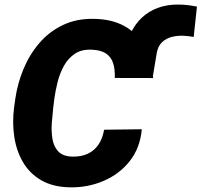

<svg xmlns="http://www.w3.org/2000/svg" viewBox="-20 -803 874 833"><path d="M642.1 -465.3H506.3L523.9 -575.7Q529.8 -623 548.3 -661.4Q566.9 -699.7 596.2 -727.1Q625.5 -754.4 665.3 -769Q705.1 -783.7 753.4 -783.2Q773.9 -783.2 794.2 -780.8Q814.5 -778.3 834.5 -774.4L820.3 -642.6Q809.1 -644.5 798.1 -646Q787.1 -647.5 775.9 -647.9Q749.5 -648.9 725.3 -642.8Q701.2 -636.7 683.8 -620.6Q666.5 -604.5 660.6 -576.2ZM431.6 -240.2 595.2 -242.2Q587.9 -161.1 543 -104.2Q498 -47.4 429.4 -18.1Q360.8 11.2 283.2 9.8Q209.5 8.3 159.2 -20.8Q108.9 -49.8 80.1 -98.9Q51.3 -147.9 42 -209.2Q32.7 -270.5 41 -335.9L46.4 -374.5Q56.2 -442.4 82.5 -505.1Q108.9 -567.9 151.6 -617.2Q194.3 -666.5 253.4 -694.6Q312.5 -722.7 387.2 -721.2Q466.8 -720.2 522.7 -688.2Q578.6 -656.2 609.4 -598.9Q640.1 -541.5 644.5 -464.4L478 -464.8Q479.5 -502.4 470.7 -529.3Q461.9 -556.2 439.7 -571Q417.5 -585.9 377.4 -587.4Q334 -589.4 304.9 -569.8Q275.9 -550.3 257.8 -518.1Q239.7 -485.8 230.2 -448.2Q220.7 -410.6 215.8 -375.5L210.9 -335.4Q207.5 -306.2 204.8 -270.5Q202.1 -234.9 207.3 -201.9Q212.4 -168.9 231.9 -147Q251.5 -125 293 -123.5Q332 -122.6 360.8 -136Q389.6 -149.4 407.5 -176Q425.3 -202.6 431.6 -240.2Z"/></svg>

Font: Roboto Black
Style: Italic
Weight: 900
Italic angle: -12°
Designer: Christian Robertson
Foundry: Google
Version: Version 3.0; 2020